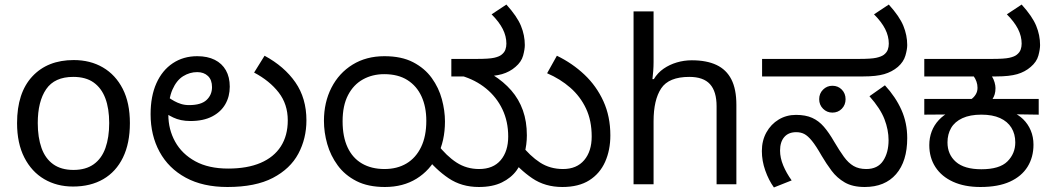

<svg xmlns="http://www.w3.org/2000/svg" viewBox="-20 -810 4621 844"><path d="M551 -269Q551 -180 520.5 -117.5Q490 -55 434 -22.5Q378 10 301 10Q230 10 174.5 -22.5Q119 -55 87 -117.5Q55 -180 55 -269Q55 -402 122 -474Q189 -546 304 -546Q377 -546 432.5 -513.5Q488 -481 519.5 -419.5Q551 -358 551 -269ZM146 -269Q146 -206 162.5 -159.5Q179 -113 214 -88Q249 -63 303 -63Q357 -63 392 -88Q427 -113 443.5 -159.5Q460 -206 460 -269Q460 -333 443 -378Q426 -423 391.5 -447.5Q357 -472 302 -472Q220 -472 183 -418Q146 -364 146 -269Z M980 12Q872 12 796.5 -29Q721 -70 681.5 -142.5Q642 -215 642 -308Q642 -387 667.5 -444Q693 -501 739.5 -532Q786 -563 847 -563Q892 -563 924 -547Q956 -531 973 -501Q990 -471 990 -429Q990 -386 970.5 -352Q951 -318 912.5 -298Q874 -278 817 -278Q795 -278 776 -282Q757 -286 741.5 -293.5Q726 -301 713 -309L723 -380Q733 -373 746.5 -365.5Q760 -358 776 -353Q792 -348 811 -348Q864 -348 888 -370.5Q912 -393 912 -427Q912 -459 894 -476Q876 -493 847 -493Q814 -493 785 -475Q756 -457 738 -416Q720 -375 720 -306Q720 -241 750 -187Q780 -133 838.5 -101Q897 -69 983 -69Q1067 -69 1125.5 -94Q1184 -119 1214.5 -166.5Q1245 -214 1245 -281Q1245 -352 1205 -403.5Q1165 -455 1097 -491L1143 -565Q1230 -518 1278.5 -448Q1327 -378 1327 -281Q1327 -201 1291.5 -134.5Q1256 -68 1179.5 -28Q1103 12 980 12Z M1672 12Q1598 12 1547 -14Q1496 -40 1464.5 -83Q1433 -126 1418.5 -177Q1404 -228 1404 -279Q1404 -360 1437 -424.5Q1470 -489 1530 -526Q1590 -563 1670 -563Q1745 -563 1796 -536.5Q1847 -510 1878 -467Q1909 -424 1922.5 -373.5Q1936 -323 1936 -276Q1936 -191 1903 -126Q1870 -61 1811 -24.5Q1752 12 1672 12ZM1670 -67Q1726 -67 1767 -91.5Q1808 -116 1831 -163.5Q1854 -211 1854 -279Q1854 -340 1833 -386Q1812 -432 1771 -458Q1730 -484 1669 -484Q1617 -484 1575.5 -461Q1534 -438 1510 -392Q1486 -346 1486 -277Q1486 -209 1508 -162Q1530 -115 1571.5 -91Q1613 -67 1670 -67ZM2085 12Q2009 12 1952 -26.5Q1895 -65 1850 -123L1902 -177Q1943 -124 1987 -95.5Q2031 -67 2086 -67Q2148 -67 2181 -106Q2214 -145 2214 -210Q2214 -276 2188.5 -329.5Q2163 -383 2116.5 -421Q2070 -459 2008 -477L2146 -481Q2194 -451 2227.5 -412.5Q2261 -374 2278.5 -325Q2296 -276 2296 -215Q2296 -175 2285.5 -134.5Q2275 -94 2251 -61Q2227 -28 2186 -8Q2145 12 2085 12ZM2452 12Q2376 12 2319.5 -26.5Q2263 -65 2217 -123L2268 -177Q2310 -124 2354 -95.5Q2398 -67 2455 -67Q2515 -67 2548 -106Q2581 -145 2581 -210Q2581 -280 2556 -333Q2531 -386 2487 -424.5Q2443 -463 2385 -488L2428 -565Q2496 -532 2549 -482Q2602 -432 2632.5 -365Q2663 -298 2663 -215Q2663 -150 2640 -98.5Q2617 -47 2570.5 -17.5Q2524 12 2452 12ZM2287 -612Q2287 -593 2279.5 -565.5Q2272 -538 2246 -516Q2221 -494 2186.5 -484Q2152 -474 2094 -474H1964V-551H2076Q2130 -551 2152 -556Q2174 -561 2184 -569Q2197 -579 2201.5 -591.5Q2206 -604 2206 -618Q2206 -651 2190 -682.5Q2174 -714 2141 -747L2206 -790Q2253 -738 2270 -696.5Q2287 -655 2287 -612Z M2853 -537Q2853 -518 2851.5 -498Q2850 -478 2848 -462H2854Q2871 -490 2897 -508Q2923 -526 2955 -535.5Q2987 -545 3021 -545Q3086 -545 3129.5 -524.5Q3173 -504 3195 -461Q3217 -418 3217 -349V0H3130V-343Q3130 -408 3101 -440Q3072 -472 3010 -472Q2920 -472 2886.5 -421.5Q2853 -371 2853 -277V0H2765V-760H2853Z M3781 12Q3728 12 3693.5 -8Q3659 -28 3635.5 -59.5Q3612 -91 3592 -125Q3567 -169 3549 -191Q3531 -213 3515.5 -221Q3500 -229 3480 -229Q3446 -229 3427.5 -207.5Q3409 -186 3409 -148Q3409 -116 3423 -82.5Q3437 -49 3460 -17L3382 14Q3359 -18 3344 -60.5Q3329 -103 3329 -146Q3329 -192 3349 -228Q3369 -264 3403 -284.5Q3437 -305 3479 -305Q3521 -305 3550 -292Q3579 -279 3601.5 -253Q3624 -227 3647 -187Q3670 -148 3689.5 -121Q3709 -94 3732 -80.5Q3755 -67 3788 -67Q3838 -67 3862 -103Q3886 -139 3886 -194Q3886 -239 3868 -286Q3850 -333 3802 -387L3870 -435Q3917 -384 3942.5 -327Q3968 -270 3968 -203Q3968 -101 3919 -44.5Q3870 12 3781 12ZM3639 -315Q3615 -315 3598 -332Q3581 -349 3581 -374Q3581 -399 3598 -416Q3615 -433 3639 -433Q3664 -433 3680.5 -416Q3697 -399 3697 -374Q3697 -349 3680.5 -332Q3664 -315 3639 -315ZM3330 -474V-551H3756Q3810 -551 3832 -556Q3854 -561 3865 -569Q3878 -579 3882.5 -591.5Q3887 -604 3887 -618Q3887 -651 3871 -682.5Q3855 -714 3822 -747L3887 -790Q3934 -738 3951 -696.5Q3968 -655 3968 -612Q3968 -593 3960 -565.5Q3952 -538 3927 -516Q3901 -494 3866.5 -484Q3832 -474 3775 -474Z M4290 12Q4220 12 4169.5 -11Q4119 -34 4092 -75.5Q4065 -117 4065 -172Q4065 -204 4075.5 -232Q4086 -260 4107 -282.5Q4128 -305 4159 -321L4173 -307L4043 -306V-375H4251Q4262 -383 4269.5 -395.5Q4277 -408 4277 -424Q4277 -438 4272.5 -451Q4268 -464 4260 -475L4305 -487L4340 -475Q4348 -462 4352 -448Q4356 -434 4356 -423Q4356 -407 4352.5 -395.5Q4349 -384 4343 -375H4546V-306L4412 -308L4427 -318Q4456 -307 4477.5 -286Q4499 -265 4511 -236.5Q4523 -208 4523 -174Q4523 -119 4497 -77Q4471 -35 4419.5 -11.5Q4368 12 4290 12ZM4294 -66Q4374 -66 4408.5 -100.5Q4443 -135 4443 -184Q4443 -221 4426 -248.5Q4409 -276 4376 -291Q4343 -306 4294 -306Q4244 -306 4210.5 -290.5Q4177 -275 4161 -247.5Q4145 -220 4145 -184Q4145 -131 4182 -98.5Q4219 -66 4294 -66ZM4043 -474V-551H4341Q4395 -551 4417 -556Q4439 -561 4449 -569Q4462 -579 4466.5 -591.5Q4471 -604 4471 -618Q4471 -651 4455 -682.5Q4439 -714 4406 -747L4471 -790Q4518 -738 4535 -696.5Q4552 -655 4552 -612Q4552 -593 4544.5 -565.5Q4537 -538 4511 -516Q4486 -494 4451.5 -484Q4417 -474 4359 -474Z"/></svg>

Font: hexkannada15
Style: Book
Weight: 400
Designer: Jelle Bosma - Monotype Design Team
Foundry: Monotype Imaging Inc.
Version: Version 2.003